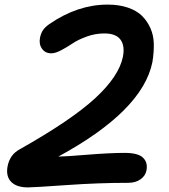

<svg xmlns="http://www.w3.org/2000/svg" viewBox="-20 -775 740 839"><path d="M102.1 43.9Q52.2 43.9 28.6 19.5Q4.9 -4.9 13.2 -48.8Q23.4 -100.1 66.9 -123Q292 -250 396 -345.9Q500 -441.9 517.1 -526.9Q526.4 -575.2 506.3 -602.1Q486.3 -628.9 436 -628.9Q396.5 -628.9 358.9 -615.2Q321.3 -601.6 297.4 -585.4Q273.4 -569.3 247.8 -555.7Q222.2 -542 204.1 -542Q177.7 -542 163.6 -562Q149.4 -582 154.8 -609.9Q158.7 -629.4 167.5 -642.8Q176.3 -656.2 195.8 -669.9Q319.3 -754.9 450.2 -754.9Q500 -754.9 538.3 -741.9Q576.7 -729 600.1 -706.1Q623.5 -683.1 637.5 -651.6Q651.4 -620.1 652.1 -582.8Q652.8 -545.4 646 -503.9Q603.5 -291 234.9 -90.8Q263.2 -90.8 361.8 -98.9Q460.4 -106.9 524.9 -106.9Q583.5 -106.9 605 -85.9Q626.5 -64.9 620.1 -30.8Q615.7 -6.8 594.2 8.5Q572.8 23.9 540 23.9Q409.7 23.9 268.8 33.9Q127.9 43.9 102.1 43.9Z"/></svg>

Font: Shantell Sans Irregular
Style: Italic
Weight: 600
Italic angle: -11.31°
Designer: Stephen Nixon, Anya Danilova, Shantell Martin
Foundry: Arrow Type
Version: Version 1.006;[9816181b4]